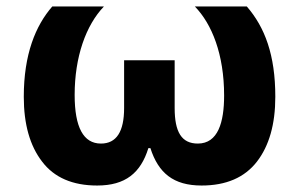

<svg xmlns="http://www.w3.org/2000/svg" viewBox="-20 -569 933 599"><path d="M283.2 9.8C371.1 9.8 418.9 -29.3 442.9 -106.9H449.2C474.1 -29.3 521 9.8 608.9 9.8C685.5 9.8 743.2 -15.1 781.7 -64.9C819.8 -114.3 838.9 -181.6 838.9 -267.1C838.9 -397.9 806.2 -483.9 750 -548.8H587.9C641.1 -494.1 679.2 -399.4 679.2 -271C679.2 -187.5 660.2 -121.1 597.2 -121.1C546.4 -121.1 524.9 -157.2 524.9 -231.9V-380.9H367.2V-231.9C367.2 -158.2 343.3 -121.1 294.9 -121.1C240.2 -121.1 212.9 -171.9 212.9 -272.9C212.9 -391.6 248 -490.2 304.2 -548.8H143.1C90.8 -488.8 54.2 -399.4 54.2 -267.1C54.2 -181.6 73.2 -114.3 111.3 -64.9C148.9 -15.1 206.5 9.8 283.2 9.8Z"/></svg>

Font: Noto Reveo Sans
Style: Regular
Weight: 800
Designer: Monotype Design Team
Foundry: Monotype Imaging Inc.
Version: Version 2.007